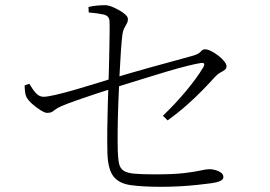

<svg xmlns="http://www.w3.org/2000/svg" viewBox="-20 -761 1040 740"><path d="M321 -734Q337 -738 354 -739.5Q371 -741 385 -741Q399 -741 420 -731.5Q441 -722 457 -710Q473 -698 473 -688Q473 -678 468.5 -670Q464 -662 459 -652.5Q454 -643 452 -630Q449 -607 446 -564.5Q443 -522 440.5 -469.5Q438 -417 436 -362.5Q434 -308 433.5 -260Q433 -212 434 -178Q435 -148 439 -130Q443 -112 456.5 -103Q470 -94 499 -91.5Q528 -89 578 -89Q650 -89 691 -94Q732 -99 753.5 -104Q775 -109 788 -109Q798 -109 810.5 -105.5Q823 -102 832 -95.5Q841 -89 841 -78Q841 -69 828.5 -63.5Q816 -58 796 -55Q774 -52 741.5 -48.5Q709 -45 673 -43Q637 -41 602 -41Q529 -41 483.5 -47.5Q438 -54 417 -81.5Q396 -109 394 -171Q393 -214 393.5 -264Q394 -314 395.5 -360Q397 -406 398 -437Q399 -469 400 -504Q401 -539 401.5 -573Q402 -607 402.5 -635Q403 -663 402 -680Q401 -700 379.5 -705Q358 -710 322 -713ZM93 -438Q107 -414 119.5 -401Q132 -388 148 -388Q162 -388 194.5 -395.5Q227 -403 267 -414.5Q307 -426 344 -437.5Q381 -449 404 -456Q433 -465 476 -477.5Q519 -490 566 -503Q613 -516 655.5 -527.5Q698 -539 726 -547Q746 -553 753.5 -562Q761 -571 770 -571Q780 -571 794 -564Q808 -557 821.5 -546.5Q835 -536 844 -525Q853 -514 853 -506Q853 -497 846.5 -492Q840 -487 829.5 -481.5Q819 -476 807 -463Q791 -445 763 -416Q735 -387 700 -356Q665 -325 626 -297L608 -315Q657 -362 698.5 -412Q740 -462 763 -501Q769 -511 766.5 -515.5Q764 -520 753 -518Q734 -515 700 -506.5Q666 -498 625.5 -486Q585 -474 543.5 -461Q502 -448 466 -437Q430 -426 407 -418Q381 -410 346.5 -398.5Q312 -387 277.5 -375Q243 -363 217 -352Q201 -345 193.5 -339Q186 -333 180 -329.5Q174 -326 161 -326Q153 -326 136 -336.5Q119 -347 103.5 -361Q88 -375 82 -387Q78 -395 76.5 -407.5Q75 -420 75 -432Z"/></svg>

Font: Noto Serif TC
Style: Regular
Weight: 200
Designer: Ryoko NISHIZUKA 西塚涼子 (kana & ideographs); Frank Grießhammer (Latin, Greek & Cyrillic); Wenlong ZHANG 张文龙 (bopomofo); San
Foundry: Adobe
Version: Version 2.001;hotconv 1.1.0;makeotfexe 2.6.0